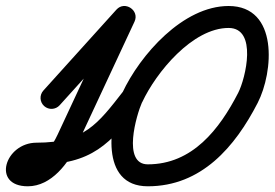

<svg xmlns="http://www.w3.org/2000/svg" viewBox="-72 -599 938 656"><path d="M131.8 -239.4C131.8 -239.4 131.8 -239.4 131.8 -239.4C215 -331.5 298.2 -423.7 381.4 -515.8C395.7 -531.6 384.8 -551.5 368 -562.6C351.2 -573.8 328.6 -576.1 319.6 -556.8C254.8 -417.8 190 -278.8 125.2 -139.8C108.5 -104.1 69.3 -37.5 23 -37.5C7.1 -37.5 19.2 -41 22 -27.5C23.5 -20.1 37.4 -36.5 53 -36.5C243.2 -36.5 304.2 -107.5 408.6 -241.4C421.3 -257.8 418.4 -281.3 402.1 -294.1C385.7 -306.8 362.2 -303.9 349.4 -287.5C261.6 -174.9 215.1 -111.5 53 -111.5C-55.2 -111.5 -102.1 37.5 23 37.5C104 37.5 162.3 -42 193.2 -108.2C258 -247.1 322.8 -386.1 387.6 -525.1C396.6 -544.4 388.3 -562.5 374.1 -571.9C360 -581.3 340 -581.9 325.8 -566.1C242.6 -473.9 159.4 -381.8 76.2 -289.6C62.3 -274.2 63.5 -250.5 78.9 -236.6C94.2 -222.8 118 -224 131.8 -239.4ZM344.8 -279.8C344.8 -279.8 344.8 -279.8 344.8 -279.8C300.9 -181.5 266.8 37.5 433 37.5C616.1 37.5 730.9 -96.9 808.3 -247.3C862.5 -352.5 880.7 -578.5 709 -578.5C553.6 -578.5 406.7 -412 346 -281.9C337.3 -263.1 345.4 -240.8 364.1 -232C382.9 -223.3 405.2 -231.4 414 -250.1C414 -250.1 414 -250.1 414 -250.1C461.4 -351.7 585.7 -503.5 709 -503.5C808.3 -503.5 767.6 -332 741.7 -281.6C677.9 -157.7 585.6 -37.5 433 -37.5C344.3 -37.5 394.5 -207.2 413.2 -249.2C421.7 -268.1 413.2 -290.3 394.3 -298.7C375.4 -307.2 353.2 -298.7 344.8 -279.8Z"/></svg>

Font: FRB American Cursive Extrabold
Style: Bold Italic
Weight: 800
Italic angle: -25°
Version: Version 2.0;Modular Font Editor K font №1